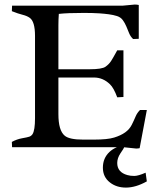

<svg xmlns="http://www.w3.org/2000/svg" viewBox="-20 -661 709 862"><path d="M585 -640.6Q594.2 -640.6 603 -638.7V-486.8L577.6 -485.8Q565.9 -496.6 559.6 -512.2Q553.2 -527.8 546.9 -543Q540.5 -558.1 531.2 -570.8Q522 -583.5 505.4 -588.9Q488.8 -594.2 468.3 -596.9Q447.8 -599.6 425.8 -601.1Q396.5 -603 356.4 -603Q281.2 -603 244.1 -598.6Q242.2 -573.2 242.2 -548.3V-350.1H382.8Q438 -350.1 453.9 -361.6Q469.7 -373 478.5 -386.7Q487.3 -400.4 499 -421.9L506.3 -435.1H534.2V-225.6L506.3 -224.1Q490.7 -266.6 473.6 -282.7Q442.4 -313 401.9 -313H242.2V-148.4Q242.2 -75.2 270.5 -51.8Q291 -34.2 353.5 -34.2H401.4Q462.9 -34.2 492.7 -43.5Q522.5 -52.7 542 -66.7Q561.5 -80.6 571.5 -100.6Q581.5 -120.6 588.4 -137.2Q595.2 -153.8 608.4 -167H639.2L606.9 4.4Q598.6 5.9 591.3 5.9L535.2 0H34.2L33.2 -23.9Q55.7 -36.1 79.3 -40.3Q103 -44.4 111.6 -47.4Q120.1 -50.3 126 -58.6Q137.2 -76.2 137.2 -130.4V-500Q137.2 -564.5 113.3 -581.1Q101.1 -589.8 81.3 -594.7Q61.5 -599.6 33.2 -610.8L34.2 -635.7H532.2ZM639.2 153.3Q589.4 181.2 545.4 181.2Q502.9 181.2 473.6 158.2Q441.9 133.8 441.9 91.8Q441.9 48.8 471.7 21Q496.6 -2.4 541.5 -11.2Q538.6 0.5 532.7 9.3Q526.9 18.1 521 26.9Q506.3 48.8 506.3 70.8Q506.3 112.3 551.8 125Q564.9 128.9 582.8 128.9Q600.6 128.9 633.8 114.3Z"/></svg>

Font: RadleyRegular
Style: Regular
Weight: 400
Designer: vernon adams
Foundry: vernon adams
Version: Version 1.000;PS 001.001;hotconv 1.0.56